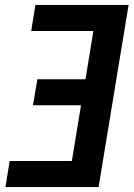

<svg xmlns="http://www.w3.org/2000/svg" viewBox="-20 -755 540 775"><path d="M2 0 19 -105H270L307 -330H113L131 -435H325L357 -630H106L123 -735H499L378 0Z"/></svg>

Font: Iosevka SS18 Extrabold
Style: Italic
Weight: 800
Italic angle: -9°
Monospace: yes
Designer: Belleve Invis
Foundry: Belleve Invis
Version: Version 25.1.1; ttfautohint (v1.8.4)